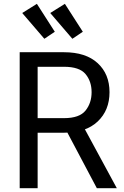

<svg xmlns="http://www.w3.org/2000/svg" viewBox="-20 -984 650 1004"><path d="M83 0V-710.9H314.5Q428.7 -710.9 490.7 -653.8Q552.7 -596.7 552.7 -502Q552.7 -407.2 490.7 -348.6Q428.7 -290 314.5 -290H176.8V0ZM176.8 -366.2H314.5Q395.5 -366.2 427.2 -405.8Q459 -445.3 459 -502Q459 -558.6 427.2 -596.7Q395.5 -634.8 314.5 -634.8H176.8ZM486.3 0 312.5 -328.1 405.3 -342.3 590.8 0ZM211.9 -781.2 96.2 -916 172.9 -963.9 266.6 -817.9ZM358.4 -781.2 242.7 -916 319.3 -963.9 413.1 -817.9Z"/></svg>

Font: RobotoFlex
Style: Regular
Weight: 400
Designer: Berlow after Robertson
Foundry: Google
Version: Version 2.136